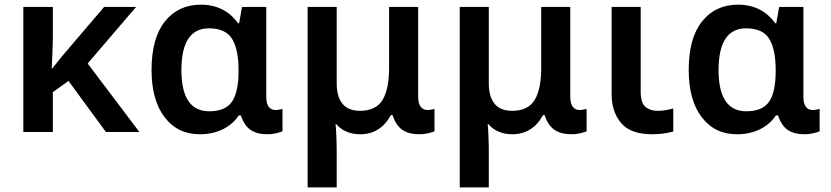

<svg xmlns="http://www.w3.org/2000/svg" viewBox="-20 -572 3600 832"><path d="M431.2 -542 264.2 -346.2C244.1 -323.2 226.1 -298.8 206.1 -274.9H204.1C206.5 -309.6 207.5 -356 209 -400.9V-542H81.1V0H209V-172.9L276.9 -221.2L439 0H584L359.9 -296.9L569.8 -542Z M845.7 9.8C927.2 9.8 983.9 -25.4 1014.6 -71.8H1023.9C1043.9 -10.7 1080.6 9.8 1141.1 9.8C1152.3 9.8 1164.1 8.3 1176.8 5.4C1189.5 2.4 1198.7 -0.5 1204.1 -2.9V-100.1C1198.2 -98.6 1184.6 -95.2 1174.8 -95.2C1151.9 -95.2 1133.8 -109.4 1133.8 -151.9V-542H1028.8L1016.1 -471.2H1011.7C978.5 -517.6 926.8 -551.8 851.1 -551.8C785.6 -551.8 733.4 -527.8 694.8 -479.5C656.2 -431.2 636.7 -361.3 636.7 -269C636.7 -181.2 655.8 -112.8 693.4 -64C731 -14.6 781.7 9.8 845.7 9.8ZM886.7 -89.8C806.2 -89.8 766.1 -149.4 766.1 -268.1C766.1 -386.7 804.7 -449.2 884.8 -449.2C933.6 -449.2 967.3 -434.1 985.8 -403.3C1004.4 -372.6 1013.7 -328.1 1013.7 -270V-264.2C1013.7 -204.1 1004.4 -159.7 985.4 -131.8C966.3 -104 933.6 -89.8 886.7 -89.8Z M1439 240.2V84C1439 62.5 1438.5 40 1437.5 17.1C1436.5 -6.3 1435.5 -23.4 1434.1 -34.2H1437C1460 -7.3 1494.6 9.8 1540 9.8C1599.1 9.8 1644 -18.1 1673.8 -73.2H1681.2C1700.7 -10.3 1739.7 9.8 1799.8 9.8C1810.5 9.8 1822.3 8.3 1835.4 5.4C1848.6 2.4 1857.4 -0.5 1862.8 -2.9V-100.1C1857.4 -98.6 1842.3 -95.2 1833 -95.2C1811.5 -95.2 1792 -109.4 1792 -151.9V-542H1666V-276.9C1666 -216.8 1656.7 -171.4 1638.2 -139.6C1619.1 -107.9 1586.4 -91.8 1540 -91.8C1472.7 -91.8 1439 -132.3 1439 -212.9V-542H1313V240.2Z M2098.1 240.2V84C2098.1 62.5 2097.7 40 2096.7 17.1C2095.7 -6.3 2094.7 -23.4 2093.3 -34.2H2096.2C2119.1 -7.3 2153.8 9.8 2199.2 9.8C2258.3 9.8 2303.2 -18.1 2333 -73.2H2340.3C2359.9 -10.3 2398.9 9.8 2459 9.8C2469.7 9.8 2481.4 8.3 2494.6 5.4C2507.8 2.4 2516.6 -0.5 2522 -2.9V-100.1C2516.6 -98.6 2501.5 -95.2 2492.2 -95.2C2470.7 -95.2 2451.2 -109.4 2451.2 -151.9V-542H2325.2V-276.9C2325.2 -216.8 2315.9 -171.4 2297.4 -139.6C2278.3 -107.9 2245.6 -91.8 2199.2 -91.8C2131.8 -91.8 2098.1 -132.3 2098.1 -212.9V-542H1972.2V240.2Z M2807.1 9.8C2840.8 9.8 2874.5 4.4 2897.5 -2V-102.1C2874.5 -95.7 2855 -91.8 2828.1 -91.8C2807.6 -91.8 2790.5 -97.7 2776.9 -108.9C2763.2 -120.1 2756.3 -142.6 2756.3 -175.8V-542H2630.4V-163.1C2630.4 -112.8 2644 -71.8 2671.4 -39.1C2698.7 -6.3 2744.1 9.8 2807.1 9.8Z M3173.3 9.8C3254.9 9.8 3311.5 -25.4 3342.3 -71.8H3351.6C3371.6 -10.7 3408.2 9.8 3468.8 9.8C3480 9.8 3491.7 8.3 3504.4 5.4C3517.1 2.4 3526.4 -0.5 3531.7 -2.9V-100.1C3525.9 -98.6 3512.2 -95.2 3502.4 -95.2C3479.5 -95.2 3461.4 -109.4 3461.4 -151.9V-542H3356.4L3343.8 -471.2H3339.4C3306.2 -517.6 3254.4 -551.8 3178.7 -551.8C3113.3 -551.8 3061 -527.8 3022.5 -479.5C2983.9 -431.2 2964.4 -361.3 2964.4 -269C2964.4 -181.2 2983.4 -112.8 3021 -64C3058.6 -14.6 3109.4 9.8 3173.3 9.8ZM3214.4 -89.8C3133.8 -89.8 3093.8 -149.4 3093.8 -268.1C3093.8 -386.7 3132.3 -449.2 3212.4 -449.2C3261.2 -449.2 3294.9 -434.1 3313.5 -403.3C3332 -372.6 3341.3 -328.1 3341.3 -270V-264.2C3341.3 -204.1 3332 -159.7 3313 -131.8C3293.9 -104 3261.2 -89.8 3214.4 -89.8Z"/></svg>

Font: Noto Reveo Sans
Style: Regular
Weight: 600
Designer: Monotype Design Team
Foundry: Monotype Imaging Inc.
Version: Version 2.007